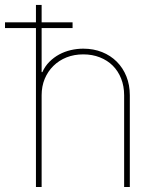

<svg xmlns="http://www.w3.org/2000/svg" viewBox="-47 -747 635 767"><path d="M-27 -634.9V-657.7H96.6V-727.3H119.3V-657.7H242.9V-634.9H119.3V-458.8H122.2Q132.8 -482.6 150.4 -500.2Q168 -517.8 189.6 -529.5Q211.3 -541.2 236 -546.9Q260.7 -552.6 285.5 -552.6Q326.7 -552.6 360.8 -538.9Q394.9 -525.2 419.6 -500.5Q444.2 -475.9 457.9 -441.8Q471.6 -407.7 471.6 -366.5V0H448.9V-366.5Q448.9 -402.7 437 -432.9Q425.1 -463.1 403.6 -484.6Q382.1 -506 351.9 -517.9Q321.7 -529.8 285.5 -529.8Q249.3 -529.8 218.9 -517.8Q188.6 -505.7 166.4 -483.8Q144.2 -462 131.7 -432.2Q119.3 -402.3 119.3 -366.5V0H96.6V-634.9Z"/></svg>

Font: Inter P Thin
Style: Regular
Weight: 100
Designer: Rasmus Andersson
Foundry: rsms
Version: Version 3.018;git-588b23468